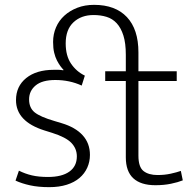

<svg xmlns="http://www.w3.org/2000/svg" viewBox="-20 -764 793 792"><path d="M499 -538Q499 -586 489 -617.5Q479 -649 461.5 -668Q444 -687 419.5 -694.5Q395 -702 366 -702Q315 -702 283 -672Q251 -642 251 -585Q251 -534 273 -501.5Q295 -469 330 -452L317 -411Q267 -434 208 -434Q154 -434 127 -411.5Q100 -389 100 -354Q100 -319 123 -300.5Q146 -282 204 -265L234 -256Q291 -239 321 -206Q351 -173 351 -125Q351 -97 340 -72.5Q329 -48 308 -30Q287 -12 255.5 -2Q224 8 183 8Q138 8 104 0.5Q70 -7 44 -19L58 -60Q84 -47 112 -40.5Q140 -34 178 -34Q235 -34 266 -56Q297 -78 297 -119Q297 -151 274.5 -174.5Q252 -198 195 -216L163 -226Q46 -263 46 -351Q46 -408 88 -442Q130 -476 202 -476Q212 -476 221 -476Q230 -476 241 -474L242 -476Q236 -482 229 -491.5Q222 -501 215 -514.5Q208 -528 203.5 -546.5Q199 -565 199 -591Q199 -623 211 -651Q223 -679 245.5 -699.5Q268 -720 299 -732Q330 -744 368 -744Q456 -744 503.5 -693.5Q551 -643 551 -548V-470H709V-430H551V-122Q551 -75 572 -58.5Q593 -42 630 -42Q659 -42 684 -47.5Q709 -53 726 -59L734 -20Q714 -12 685 -6Q656 0 621 0Q561 0 530 -28.5Q499 -57 499 -115V-430H414V-470H499Z"/></svg>

Font: Mukta Mahee ExtraLight
Style: Regular
Weight: 275
Designer: Shuchita Grover, Noopur Datye, Girish Dalvi, Yashodeep Gholap
Foundry: Ek Type
Version: Version 2.538;PS 1.000;hotconv 16.6.51;makeotf.lib2.5.65220;